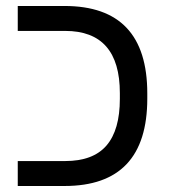

<svg xmlns="http://www.w3.org/2000/svg" viewBox="-20 -619 565 639"><path d="M470.2 -291Q470.2 0 194.8 0H39.1V-83H196.8Q290 -83 334.5 -134.8Q378.9 -186.5 378.9 -290V-309.1Q378.9 -516.1 196.8 -516.1H39.1V-599.1H194.8Q470.2 -599.1 470.2 -308.1Z"/></svg>

Font: Arimo Nerd Font
Style: Regular
Weight: 400
Designer: Steve Matteson
Foundry: Monotype Imaging Inc.
Version: Version 1.33;Nerd Fonts 3.2.1